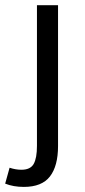

<svg xmlns="http://www.w3.org/2000/svg" viewBox="-60 -506 327 743"><path d="M164.6 -485.8V59.1Q164.6 136.2 133.3 176.8Q102.1 217.3 32.2 217.3Q-8.3 217.3 -40 204.6L-22.9 143.1Q0.5 150.9 22.9 150.9Q57.6 150.9 70.3 128.4Q83 106 83 58.6V-485.8Z"/></svg>

Font: Varta
Style: Regular
Weight: 400
Designer: Joana Correia, Viktoriya Grabowska, Eben Sorkin
Foundry: Sorkin Type
Version: Version 1.002; ttfautohint (v1.3) -l 8 -r 24 -G 200 -x 12 -H